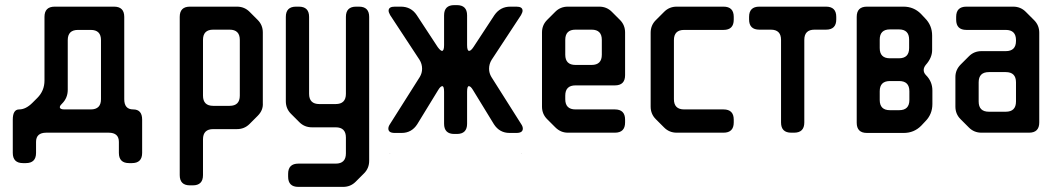

<svg xmlns="http://www.w3.org/2000/svg" viewBox="-20 -511 4145 751"><path d="M30 87Q30 127 70 127H81Q121 127 121 87V44Q121 8 161 8H405Q445 8 445 44V87Q445 127 485 127H496Q536 127 536 87V-43Q536 -83 501 -83Q466 -83 466 -123V-445Q466 -485 426 -485H194Q154 -485 154 -445V-196Q154 -156 126 -128L107 -109Q81 -83 55 -83Q30 -83 30 -43ZM214 -92Q214 -96 217.5 -100Q221 -104 223 -106Q245 -128 245 -160V-354Q245 -394 285 -394H335Q375 -394 375 -354V-123Q375 -83 335 -83H232Q214 -83 214 -92Z M723 214H734Q774 214 774 174V34Q774 -6 814 -6H907Q936 -6 956 -26L988 -58Q1010 -80 1008 -108V-384Q1008 -413 988 -433L956 -465Q936 -485 907 -485H723Q683 -485 683 -445V174Q683 214 723 214ZM774 -137V-355Q774 -395 814 -395H878Q918 -395 918 -355V-137Q918 -97 878 -97H814Q774 -97 774 -137Z M1107 180Q1107 220 1147 220H1322Q1351 220 1371 200L1404 167Q1424 147 1424 118V-445Q1424 -485 1384 -485H1373Q1333 -485 1333 -445V-144Q1333 -104 1293 -104H1229Q1189 -104 1189 -144V-445Q1189 -485 1149 -485H1138Q1098 -485 1098 -445V-115Q1098 -86 1118 -66L1151 -33Q1171 -13 1200 -13H1293Q1333 -13 1333 27V89Q1333 129 1293 129H1147Q1107 129 1107 169Z M1499 -8Q1499 9 1524 9H1551Q1590 9 1612 -25L1694 -159Q1703 -174 1710 -174Q1717 -174 1717 -152V-27Q1717 13 1757 13H1767Q1807 13 1807 -27V-152Q1807 -174 1814 -174Q1821 -174 1830 -159L1912 -25Q1934 9 1973 9H2000Q2025 9 2025 -8Q2025 -16 2019 -25L1902 -210Q1893 -225 1893 -242Q1893 -261 1903 -277L2018 -452Q2024 -463 2024 -469Q2024 -485 2000 -485H1976Q1937 -485 1914 -452L1832 -327Q1822 -312 1815 -312Q1807 -312 1807 -335V-451Q1807 -491 1767 -491H1757Q1717 -491 1717 -451V-335Q1717 -312 1709 -312Q1703 -312 1692 -327L1610 -452Q1588 -485 1548 -485H1524Q1500 -485 1500 -469Q1500 -463 1506 -452L1621 -277Q1631 -261 1631 -242Q1631 -225 1622 -210L1505 -25Q1499 -16 1499 -8ZM2019 91V89H2018ZM1505 91 1506 89H1505Z M2152 -13Q2173 8 2201 8H2385Q2425 8 2425 -32V-43Q2425 -83 2385 -83H2231Q2191 -83 2191 -123V-137Q2191 -177 2231 -177H2385Q2425 -177 2425 -217V-384Q2425 -413 2405 -433L2373 -465Q2353 -485 2324 -485H2201Q2172 -485 2152 -465L2120 -433Q2100 -413 2100 -384V-94Q2100 -65 2120 -45ZM2191 -297V-355Q2191 -395 2231 -395H2294Q2334 -395 2334 -355V-297Q2334 -257 2294 -257H2231Q2191 -257 2191 -297Z M2578 -12Q2598 8 2627 8H2810Q2850 8 2850 -32V-43Q2850 -83 2810 -83H2656Q2616 -83 2616 -123V-354Q2616 -394 2656 -394H2810Q2850 -394 2850 -434V-445Q2850 -485 2810 -485H2627Q2598 -485 2578 -465L2545 -432Q2525 -412 2525 -383V-94Q2525 -65 2545 -45Z M3035 -32Q3035 8 3075 8H3086Q3126 8 3126 -32V-355Q3126 -395 3166 -395H3211Q3251 -395 3251 -435V-445Q3251 -485 3211 -485H2950Q2910 -485 2910 -445V-435Q2910 -395 2950 -395H2995Q3035 -395 3035 -355Z M3371 9H3515Q3555 9 3583 -19L3599 -36Q3627 -64 3627 -104V-157Q3627 -192 3602 -217Q3593 -226 3593 -237Q3593 -247 3601 -257Q3626 -285 3626 -315V-372Q3626 -412 3598 -440L3582 -457Q3554 -485 3514 -485H3371Q3331 -485 3331 -445V-31Q3331 9 3371 9ZM3421 -323V-356Q3421 -396 3461 -396H3496Q3536 -396 3536 -356V-323Q3536 -283 3496 -283H3461Q3421 -283 3421 -323ZM3421 -120V-154Q3421 -194 3461 -194H3497Q3537 -194 3537 -154V-120Q3537 -80 3497 -80H3461Q3421 -80 3421 -120Z M3770 -12Q3790 8 3819 8H4005Q4045 8 4045 -32V-383Q4045 -412 4025 -432L3992 -465Q3972 -485 3943 -485H3760Q3720 -485 3720 -445V-434Q3720 -394 3760 -394H3914Q3954 -394 3954 -354V-351Q3954 -311 3914 -311H3819Q3790 -311 3770 -291L3738 -259Q3717 -238 3717 -210V-94Q3717 -65 3737 -45ZM3808 -114V-189Q3808 -229 3848 -229H3914Q3954 -229 3954 -189V-114Q3954 -74 3914 -74H3848Q3808 -74 3808 -114Z"/></svg>

Font: WDXL Lubrifont TC
Style: Regular
Weight: 400
Designer: [WDXL Lubrifont] Copyright 2020-2022 (c) NightFurySL2001, Skr-ZERO; [ZCOOL QingKe HuangYou] Copyright 2018-2022 (c) The 
Version: Version 2.001;hotconv 1.1.1;makeotfexe 2.6.0